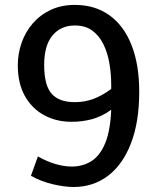

<svg xmlns="http://www.w3.org/2000/svg" viewBox="-20 -747 646 779"><path d="M278.3 11.7Q242.7 11.7 195.1 0.7Q147.5 -10.3 105.5 -33.7L133.8 -112.3Q170.9 -91.3 205.8 -81.3Q240.7 -71.3 271 -71.3Q315.9 -71.3 350.6 -93Q385.3 -114.7 406.5 -165.3Q427.7 -215.8 431.2 -301.8Q393.1 -273.9 352.3 -263.2Q311.5 -252.4 269 -252.9Q209 -252.9 159.7 -279.3Q110.4 -305.7 81.3 -356.9Q52.2 -408.2 52.2 -481.9Q52.2 -529.3 67.6 -573.2Q83 -617.2 112.8 -651.9Q142.6 -686.5 185.8 -706.8Q229 -727.1 283.7 -727.1Q365.7 -727.1 424.3 -684.8Q482.9 -642.6 513.9 -563.5Q544.9 -484.4 544.9 -375Q544.9 -252.9 511.7 -166.3Q478.5 -79.6 418.5 -33.9Q358.4 11.7 278.3 11.7ZM283.2 -332.5Q322.8 -332.5 358.4 -345.5Q394 -358.4 431.2 -386.2V-402.3Q431.2 -448.2 423.6 -491.5Q416 -534.7 398.9 -568.8Q381.8 -603 353.8 -623.3Q325.7 -643.6 283.7 -643.6Q226.6 -643.6 192.9 -603Q159.2 -562.5 159.2 -483.9Q159.2 -400.4 189.7 -366.5Q220.2 -332.5 283.2 -332.5Z"/></svg>

Font: Pontano Sans SemiBold
Style: Regular
Weight: 600
Designer: Vernon Adams
Foundry: Vernon Adams
Version: Version 2.001